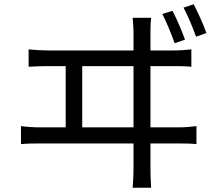

<svg xmlns="http://www.w3.org/2000/svg" viewBox="-20 -848 1040 906"><path d="M954 -692C940 -733 913 -791 894 -828L846 -812C866 -775 889 -720 905 -675ZM853 -661C839 -701 813 -761 794 -797L746 -782C766 -744 789 -686 804 -644ZM368 -247V-536H610V-247ZM690 -247V-536H799C819 -536 856 -536 883 -533V-615C857 -612 830 -610 799 -610H690V-694C690 -706 690 -732 693 -764H606C609 -731 610 -708 610 -694V-610H204C176 -610 145 -612 115 -615V-533C146 -535 176 -536 204 -536H290V-247H167C140 -247 109 -249 79 -253V-168C111 -171 140 -171 167 -171H610V-55C610 -45 610 -11 606 38H693C690 -11 690 -47 690 -57V-171H824C844 -171 880 -171 907 -168V-253C882 -250 855 -247 824 -247Z"/></svg>

Font: Noto Sans CJK JP Regular
Style: Regular
Weight: 400
Designer: Ryoko NISHIZUKA (kana & ideographs); Paul D. Hunt (Latin, Greek & Cyrillic); Wenlong ZHANG (bopomofo); Sandoll Communica
Foundry: Adobe Systems Incorporated
Version: Version 1.001;PS 1.001;hotconv 1.0.78;makeotf.lib2.5.61930